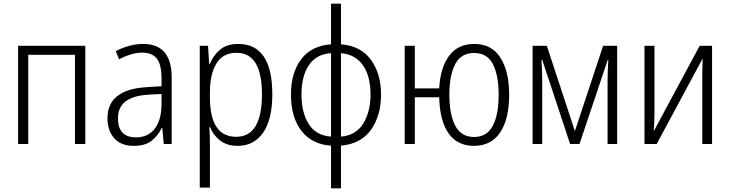

<svg xmlns="http://www.w3.org/2000/svg" viewBox="-20 -780 3955 1040"><path d="M442 -532V0H386V-483H133V0H78V-532Z M855 -271V-217Q855 -133 819.5 -84.5Q784 -36 716 -36Q619 -36 619 -140Q619 -257 782 -267ZM756 -542Q716 -542 677.5 -531Q639 -520 607 -503L625 -459Q694 -495 751 -495Q804 -495 829.5 -462.5Q855 -430 855 -353V-313L776 -308Q562 -296 562 -139Q562 -74 598 -32Q634 10 704 10Q766 10 800.5 -17Q835 -44 856 -87H859L867 0H910V-359Q910 -542 756 -542Z M1261 -494Q1399 -494 1399 -269Q1399 -39 1259 -39Q1117 -39 1117 -254V-282Q1118 -382 1153.5 -438Q1189 -494 1261 -494ZM1270 -542Q1208 -542 1171.5 -510.5Q1135 -479 1116 -433H1113L1107 -532H1062V236H1117V-1Q1117 -50 1114 -91H1118Q1134 -50 1171 -20Q1208 10 1268 10Q1355 10 1405 -61Q1455 -132 1455 -269Q1455 -542 1270 -542Z M1827 -760H1773V-540Q1665 -532 1610.5 -458Q1556 -384 1556 -268Q1556 -144 1613 -71Q1670 2 1773 9V240H1827V9Q1936 -1 1990 -77.5Q2044 -154 2044 -267Q2044 -382 1988.5 -457Q1933 -532 1827 -540ZM1827 -492Q1905 -485 1946 -426.5Q1987 -368 1987 -267Q1987 -176 1948 -111.5Q1909 -47 1827 -40ZM1773 -492V-40Q1691 -46 1652 -108.5Q1613 -171 1613 -267Q1613 -368 1653.5 -427.5Q1694 -487 1773 -492Z M2738 -267Q2738 -392 2691 -467Q2644 -542 2549 -542Q2460 -542 2412.5 -477.5Q2365 -413 2359 -301H2227V-532H2172V0H2227V-253H2359Q2362 -126 2409.5 -58Q2457 10 2547 10Q2641 10 2689.5 -63Q2738 -136 2738 -267ZM2414 -267Q2414 -373 2446 -433Q2478 -493 2548 -493Q2619 -493 2650 -432.5Q2681 -372 2681 -267Q2681 -158 2649 -98Q2617 -38 2548 -38Q2478 -38 2446 -99Q2414 -160 2414 -267Z M3323 -532H3247L3094 -70L2942 -532H2865V0H2917V-344Q2917 -365 2916 -394.5Q2915 -424 2913 -456H2917L3068 0H3119L3272 -456H3275Q3273 -419 3272 -391.5Q3271 -364 3271 -344V0H3323Z M3525 -532H3471V0H3537L3786 -463Q3785 -438 3784.5 -409Q3784 -380 3784 -354V0H3837V-532H3770L3521 -69Q3523 -94 3524 -121Q3525 -148 3525 -171Z"/></svg>

Font: Noto Sans UI SemiCondensed Light
Style: Regular
Weight: 300
Width: 4
Designer: Monotype Design Team
Foundry: Monotype Imaging Inc.
Version: Version 1.901